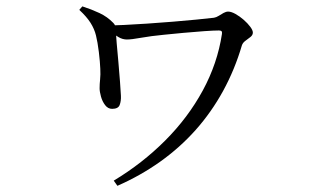

<svg xmlns="http://www.w3.org/2000/svg" viewBox="-20 -537 1040 608"><path d="M240.8 -516.8Q269.8 -507.5 294.9 -495.7Q320 -484 338.9 -464.3Q345.2 -457.7 345.6 -450.8Q346 -444 346.8 -437.4Q347.2 -427.5 349.5 -400.5Q351.8 -373.5 354.9 -340.5Q357.9 -307.5 360 -278.2Q362.1 -248.8 362.9 -233.8Q363.7 -217.2 359 -204.7Q354.4 -192.3 335 -192.3Q321.9 -192.3 312.9 -204.1Q303.9 -215.9 299.7 -231.4Q295.4 -246.9 295.4 -257.4Q295.4 -270.9 297 -285.6Q298.6 -300.3 297.6 -319.3Q296.8 -340.6 293 -372.3Q289.1 -404.1 283.9 -424.9Q278.9 -445.4 266.7 -464.7Q254.4 -484.1 231.1 -505.7ZM324.4 -456.2Q341.5 -456.4 373.6 -458Q405.7 -459.6 445.6 -462.2Q485.4 -464.8 526.2 -468.2Q567.1 -471.6 601.5 -474.9Q636 -478.2 657.4 -480.8Q664.9 -482 672.5 -486.8Q680.2 -491.7 687.9 -496Q695.7 -500.3 702.5 -500.3Q712.2 -500.3 725.7 -492.8Q739.2 -485.2 751.7 -474.3Q764.2 -463.3 772.5 -452.2Q780.7 -441.2 780.7 -433.9Q780.7 -425.8 773 -419.8Q765.3 -413.7 757 -407.7Q748.7 -401.6 746 -393.4Q723.3 -316.2 686.4 -248.9Q649.5 -181.6 599.6 -125.5Q549.7 -69.5 487.2 -25Q424.8 19.4 351.8 51.4L340.2 35Q430.6 -19.4 503 -91.9Q575.3 -164.3 622 -250.2Q668.7 -336.2 682.8 -429.4Q683.8 -435.8 681.5 -438.2Q679.2 -440.5 673.3 -440.5Q657.5 -440.5 626.2 -438.3Q594.8 -436.1 560.3 -432.9Q525.8 -429.7 498.7 -426.9Q457.2 -422.9 426.7 -417.4Q396.3 -411.9 381.9 -411.9Q367.8 -411.9 354.9 -419.7Q342 -427.5 324.2 -440.8Z"/></svg>

Font: Noto Serif TC
Style: Regular
Weight: 200
Designer: Ryoko NISHIZUKA 西塚涼子 (kana & ideographs); Frank Grießhammer (Latin, Greek & Cyrillic); Wenlong ZHANG 张文龙 (bopomofo); San
Foundry: Adobe
Version: Version 2.001;hotconv 1.1.0;makeotfexe 2.6.0